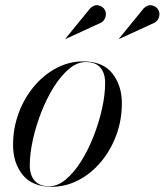

<svg xmlns="http://www.w3.org/2000/svg" viewBox="-20 -705 630 735"><path d="M572.5 -618.5 436.5 -556 435.5 -557 530 -673Q546 -688.5 562.5 -684.2Q579 -680 586 -667.5Q593 -655 588.8 -640.2Q584.5 -625.5 572.5 -618.5ZM367.5 -618.5 231.5 -556 230.5 -557 325 -673Q341 -688.5 357.5 -684.2Q374 -680 381 -667.5Q388 -655 383.8 -640.2Q379.5 -625.5 367.5 -618.5ZM178.5 10Q103 10 66.5 -36Q30 -82 30 -149.5Q30 -215 51.8 -273Q73.5 -331 111 -375.2Q148.5 -419.5 196.8 -444.8Q245 -470 298 -470Q374 -470 410.2 -423.8Q446.5 -377.5 446.5 -310Q446.5 -244.5 424.8 -186.5Q403 -128.5 365.5 -84.2Q328 -40 279.8 -15Q231.5 10 178.5 10ZM168.5 8Q201 8 232.2 -18.2Q263.5 -44.5 290.8 -88Q318 -131.5 338.5 -184Q359 -236.5 370.8 -289.8Q382.5 -343 382.5 -387.5Q382.5 -424.5 364.5 -446Q346.5 -467.5 308 -467.5Q275.5 -467.5 244.2 -441.2Q213 -415 185.8 -371.5Q158.5 -328 138 -275.5Q117.5 -223 105.8 -169.8Q94 -116.5 94 -72Q94 -35.5 112.2 -13.8Q130.5 8 168.5 8Z"/></svg>

Font: Bodoni* 96pt
Style: Italic
Weight: 400
Italic angle: -13°
Version: Version 2.3